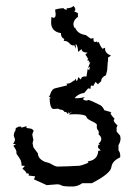

<svg xmlns="http://www.w3.org/2000/svg" viewBox="-20 -662 484 682"><path d="M237.3 0.5Q204.1 0.5 198.2 -3.4Q192.4 -7.3 182.6 -7.3L146 -4.4L100.6 -24.9L105 -35.6L81.1 -38.6L83 -43.5L79.6 -46.4L74.7 -45.4Q71.8 -54.2 59.6 -62.5L68.4 -72.8L56.6 -73.7Q56.6 -85 53.7 -92.3Q48.8 -102.1 41 -112.3Q38.1 -115.7 38.1 -118.7L38.6 -121.6Q38.6 -128.9 27.3 -144L36.6 -149.9L26.4 -150.9Q33.2 -159.7 33.2 -167L28.8 -180.7Q29.8 -191.9 32.7 -194.8Q35.6 -197.8 36.1 -207L46.9 -212.4H55.2L55.7 -208.5L74.7 -213.9L73.7 -207.5Q81.1 -206.5 88.4 -205.3Q95.7 -204.1 99.6 -197.3Q94.7 -187.5 94.7 -183.1L98.6 -165.5L95.7 -153.8L98.6 -138.7L114.7 -117.2Q114.7 -97.2 141.6 -86.4Q153.8 -84.5 165.5 -77.4Q177.2 -70.3 184.6 -70.3Q230.5 -71.3 242.2 -72.3Q256.8 -73.2 261.2 -73.2Q265.6 -73.2 280 -78.4Q294.4 -83.5 294.4 -85.4L291 -88.9Q326.7 -92.3 329.1 -126.5L337.9 -127.4L328.1 -137.7L329.1 -147.5L335.4 -148.4L330.1 -151.9Q339.8 -159.7 339.8 -168.5Q339.8 -176.8 330.1 -184.6L331.1 -190.9Q331.1 -196.8 327.4 -200.4Q323.7 -204.1 323.7 -210.9L324.2 -218.3Q324.2 -223.1 306.4 -231.4Q288.6 -239.7 287.6 -245.6Q285.6 -256.3 245.6 -256.3L224.1 -255.4L236.8 -266.1L223.6 -258.3L224.1 -266.1L219.7 -255.9Q219.7 -264.6 209 -264.6Q204.6 -272.9 192.4 -272.9L187.5 -275.9L168.9 -274.9Q157.2 -277.8 156.2 -313.5L161.1 -313L152.3 -321.3H156.2L160.2 -332Q166.5 -347.2 176.8 -348.6Q201.2 -355 218.8 -358.9L216.3 -364.7Q227.5 -364.7 235.1 -370.6Q242.7 -376.5 245.1 -376.5L249.5 -382.8L251 -374.5Q255.9 -374.5 257.8 -388.2L267.6 -379.4Q268.1 -390.6 282.2 -390.6L287.1 -390.1L291.5 -417.5L296.4 -412.6L299.8 -424.8L292.5 -420.9L300.8 -440.9Q298.3 -440.4 294.4 -440.4L296.9 -443.8L295.9 -446.3L289.6 -447.8L293 -452.6Q289.1 -460.4 283.2 -468.3L291 -475.1Q270.5 -475.1 269.5 -487.8L257.8 -477.5Q255.4 -504.9 248.5 -504.9L250 -489.3L243.2 -502.4L241.2 -500.5Q232.9 -500.5 226.3 -508.5Q219.7 -516.6 206.1 -517.1L208.5 -523.4Q196.3 -528.3 196.3 -544.4Q161.6 -549.8 161.6 -582.5L162.6 -601.6L169.9 -598.6Q177.7 -598.6 177.7 -611.8L175.8 -627.9Q191.4 -632.8 206.5 -632.8Q207 -628.4 217.8 -627.4L216.3 -632.3Q239.3 -634.3 239.7 -641.6Q247.6 -634.8 247.6 -628.4Q247.6 -624.5 243.7 -621.6L256.8 -615.2V-602.1Q240.7 -590.8 240.7 -575.7L243.7 -562L246.1 -565.4Q255.4 -541 284.7 -537.6L301.8 -524.9L312.5 -526.4L312 -521.5Q312 -512.7 317.9 -512.7L324.2 -514.6L327.1 -510.3L331.1 -513.2Q335 -499.5 344.2 -488.8L354.5 -492.7L353 -488.8Q353 -473.1 374.5 -464.4L363.8 -457.5V-443.4H362.8L360.8 -413.1L356.4 -395Q339.4 -387.2 339.4 -373.5L327.6 -362.8L319.3 -371.1L311 -356.4L306.2 -358.4Q301.8 -358.4 301.8 -351.1L302.2 -346.7L293 -348.1L279.3 -332Q258.8 -329.6 245.1 -314Q249 -313 253.9 -313Q262.2 -313 281.7 -316.9L274.9 -311Q275.4 -305.7 288.6 -304.7L293.5 -307.1Q303.2 -305.2 333 -290Q343.3 -286.6 350.6 -270.5L376 -263.2L372.6 -261.2Q372.6 -256.3 378.4 -249.8Q384.3 -243.2 387.2 -239.7L383.8 -235.8Q383.8 -228.5 397.5 -216.3L394 -208.5L394.5 -194.3L406.7 -180.2L408.2 -170.4Q408.2 -158.7 400.9 -146.5V-128.4Q407.2 -119.6 407.2 -108.9L406.7 -103Q378.4 -90.3 375.5 -67.9Q372.6 -45.4 306.2 -11.2H272Q255.9 0.5 237.3 0.5Z"/></svg>

Font: Truetypewriter PolyglOTT
Style: Regular
Weight: 400
Designer: Sergey Beatoff a.k.a. Sam_T
Version: Version 3.76